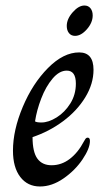

<svg xmlns="http://www.w3.org/2000/svg" viewBox="-20 -666 386 696"><path d="M27 -120Q27 -194 62.5 -278.5Q98 -363 154 -419.5Q210 -476 267 -476Q319 -476 319 -413Q319 -362 289 -313Q259 -264 208.5 -226.5Q158 -189 98 -169Q98 -115 115.5 -91Q133 -67 167 -67Q203 -67 233 -90Q263 -113 284 -153Q287 -159 290 -163Q293 -167 298 -167Q306 -167 306 -155Q306 -128 279 -88Q252 -48 210 -19Q168 10 125 10Q80 10 53.5 -24.5Q27 -59 27 -120ZM255 -363Q255 -410 222 -410Q195 -410 170.5 -381Q146 -352 129.5 -309Q113 -266 107 -226Q113 -222 130 -222Q156 -222 185.5 -240.5Q215 -259 235 -291Q255 -323 255 -363ZM222 -572Q222 -597 243.5 -621.5Q265 -646 286 -646Q300 -646 308 -636Q316 -626 316 -610Q316 -584 295 -560Q274 -536 252 -536Q238 -536 230 -546Q222 -556 222 -572Z"/></svg>

Font: Charm
Style: Regular
Weight: 400
Designer: Katatrad Aksorn Co.,Ltd.
Foundry: Cadson Demak Co.,Ltd.
Version: Version 1.001